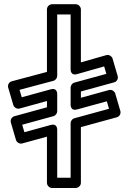

<svg xmlns="http://www.w3.org/2000/svg" viewBox="-20 -898 626 935"><path d="M323.9 -32.5H258.6V-265.3C258.6 -268.3 259.5 -298.4 226.9 -289.4L98.8 -254.2L88.1 -290.6L240.2 -332.3C251.6 -335.4 258.6 -347 258.6 -356.4V-438.9C258.6 -441.8 259.5 -471.9 227 -463L85.9 -424.3L75.2 -460.5L240 -504.4C251.5 -507.5 258.6 -518.9 258.6 -528.6V-827.5H323.9V-561.3C323.9 -558.5 322.9 -527.9 355.7 -537.2L487.2 -574.6L497.9 -538.4L342.3 -495.7C330.8 -492.6 323.9 -481 323.9 -471.6V-389.1C323.9 -386.2 323 -356.1 355.5 -365L500.1 -404.7L510.9 -368.3L342.3 -322.1C330.8 -319 323.9 -307.5 323.9 -298ZM348.9 17.5C359.6 17.5 373.9 7.6 373.9 -7.5V-278.9L548.6 -326.8C562.6 -330.6 569.8 -345.1 566 -358L541.2 -442.4C537.9 -453.6 524.4 -463.3 510.6 -459.5L373.9 -421.9V-452.5L535.6 -496.9C549.6 -500.7 556.8 -515.2 553 -528L528.2 -612.4C524.8 -624 511.1 -633.3 497.4 -629.4L373.9 -594.3V-852.5C373.9 -863.2 364 -877.5 348.9 -877.5H233.6C222.8 -877.5 208.6 -867.6 208.6 -852.5V-547.8L37.5 -502.2C23.2 -498.4 16.2 -483.8 20 -471L44.8 -386.6C48.1 -375.4 61.6 -365.7 75.4 -369.5L208.6 -406.1V-375.5L50.4 -332.1C36.4 -328.3 29.2 -313.8 33 -301L57.8 -216.5C61.1 -205.3 74.6 -195.7 88.4 -199.5L208.6 -232.5V-7.5C208.6 3.2 218.4 17.5 233.6 17.5Z"/></svg>

Font: Stormning Aesir
Style: Light
Weight: 400
Designer: Robert Jablonski, Mew Too
Foundry: Cannot Into Space Fonts
Version: Version 0.90